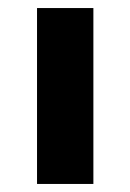

<svg xmlns="http://www.w3.org/2000/svg" viewBox="-20 -457 324 477"><path d="M72 -437H212V0H72Z"/></svg>

Font: Reem Kufi Fun
Style: Regular
Weight: 400
Designer: Khaled Hosny
Version: Version 1.005